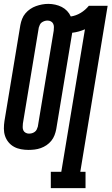

<svg xmlns="http://www.w3.org/2000/svg" viewBox="-23 -765 575 990"><path d="M239 205V121H293L415 -614Q399 -607 382.5 -602.5Q366 -598 349 -596Q349 -596 349 -595Q349 -594 349 -594L267 -99Q264 -83 258 -67.5Q252 -52 241.5 -39Q231 -26 217 -16.5Q203 -7 187.5 -1.5Q172 4 156 6Q140 8 124 8Q105 8 85.5 4.5Q66 1 49.5 -8Q33 -17 21 -31.5Q9 -46 3 -64Q-3 -82 -3 -102Q-3 -122 0 -141L82 -636Q85 -652 91 -667.5Q97 -683 108 -696Q119 -709 133 -718.5Q147 -728 162.5 -733.5Q178 -739 194 -742Q210 -745 226 -745Q244 -745 262 -741Q280 -737 295.5 -729Q311 -721 323 -708.5Q335 -696 342 -680Q369 -684 393 -698.5Q417 -713 435 -735H532L391 121H418V205ZM126 -76Q134 -76 141.5 -78Q149 -80 156 -85Q163 -90 166.5 -97.5Q170 -105 172 -112L254 -607Q255 -617 255 -626Q255 -635 251 -643Q247 -651 239 -655Q231 -659 222 -659Q214 -659 206.5 -656.5Q199 -654 192.5 -649.5Q186 -645 182.5 -637.5Q179 -630 177 -623L95 -128Q94 -119 94 -109.5Q94 -100 97.5 -92.5Q101 -85 109 -80.5Q117 -76 126 -76Z"/></svg>

Font: Iosevka Curly Slab SmBdObl
Style: Regular
Weight: 600
Italic angle: -9°
Monospace: yes
Designer: Belleve Invis
Foundry: Belleve Invis
Version: Version 11.0.0; ttfautohint (v1.8.3)